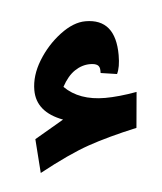

<svg xmlns="http://www.w3.org/2000/svg" viewBox="-29 -825 199 236"><g transform="rotate(-5 70.0 -707.5)"><path d="M13 -617 10 -659 46 -680Q14 -692 14 -719Q14 -737 25 -755Q36 -773 52.5 -785.5Q69 -798 84 -798Q121 -798 121 -753Q121 -738 117 -730L97 -733V-736Q97 -741 94 -743Q91 -745 85 -745Q75 -745 66 -739Q57 -733 50 -720Q68 -702 100 -702Q108 -702 118 -703Q128 -704 139 -706L135 -662Q99 -654 74.5 -645.5Q50 -637 13 -617Z"/></g></svg>

Font: Noto Naskh Arabic
Style: Regular
Weight: 400
Designer: Monotype Design Team, David Williams, Mohamad Dakak and Nizar Qandah
Foundry: Monotype Imaging Inc.
Version: Version 2.013